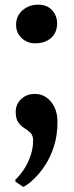

<svg xmlns="http://www.w3.org/2000/svg" viewBox="-20 -544 307 800"><path d="M126 -363.5Q94 -363.5 70.5 -385Q47 -406.5 47 -440.5Q47 -478 74 -501.2Q101 -524.5 138.5 -524.5Q177 -524.5 197.5 -501Q218 -477.5 218 -447.5Q218 -407.5 192.5 -385.5Q167 -363.5 126 -363.5ZM77 235 44 212.5V204.5Q62.5 187.5 79.5 162Q96.5 136.5 107.2 105.2Q118 74 118 41.5Q118 20.5 107.2 9.8Q96.5 -1 82 -9.8Q67.5 -18.5 56.5 -33.5Q45.5 -48.5 45.5 -78Q45.5 -109.5 68 -131Q90.5 -152.5 123.5 -152.5H128.5Q151.5 -152.5 172.2 -138.8Q193 -125 206.2 -98.8Q219.5 -72.5 219.5 -36Q219.5 20 204.8 65.8Q190 111.5 167.2 145.8Q144.5 180 120.5 202.5Q96.5 225 78 234.5Z"/></svg>

Font: Merriweather 72pt ExtraBold
Style: Regular
Weight: 800
Version: Version 2.100